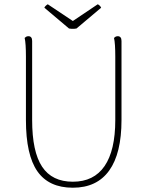

<svg xmlns="http://www.w3.org/2000/svg" viewBox="-20 -864 682 896"><path d="M547 -673V-304Q547 -148 489.5 -68Q432 12 320 12Q208 12 154.5 -64.5Q101 -141 101 -304V-600Q101 -630 99.5 -652.5Q98 -675 95 -687Q98 -690 102 -692.5Q106 -695 113 -695Q121 -695 125.5 -689.5Q130 -684 130 -673V-304Q130 -156 176.5 -86Q223 -16 320 -16Q418 -16 468 -89Q518 -162 518 -304V-600Q518 -630 516.5 -652.5Q515 -675 512 -687Q515 -690 519 -692.5Q523 -695 530 -695Q538 -695 542.5 -689.5Q547 -684 547 -673ZM337 -731Q331 -730 325.5 -729.5Q320 -729 314 -729.5Q308 -730 302 -731L187 -828Q189 -833 194 -837.5Q199 -842 203 -844L320 -766L436 -844Q441 -842 445.5 -837.5Q450 -833 452 -828Z"/></svg>

Font: Arima Thin
Style: Regular
Weight: 100
Designer: Joana Correia and Natanael Gama
Foundry: NDISCOVER
Version: Version 1.101;gftools[0.9.23]